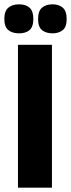

<svg xmlns="http://www.w3.org/2000/svg" viewBox="-33 -867 328 887"><path d="M50 0V-660H207V0ZM210 -713Q180 -713 161.5 -727.5Q143 -742 143 -779Q143 -816 161 -831.5Q179 -847 210 -847Q239 -847 257 -831.5Q275 -816 275 -779Q275 -742 256.5 -727.5Q238 -713 210 -713ZM55 -713Q24 -713 5.5 -728Q-13 -743 -13 -780Q-13 -816 5.5 -831.5Q24 -847 55 -847Q86 -847 103.5 -831.5Q121 -816 121 -780Q121 -743 103.5 -728Q86 -713 55 -713Z"/></svg>

Font: Bricolage Grotesque Condensed ExtraBold
Style: Regular
Weight: 800
Width: 3
Designer: Mathieu Triay
Foundry: Atelier Triay
Version: Version 1.000;gftools[0.9.30]